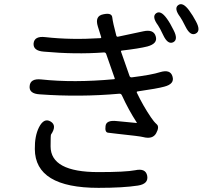

<svg xmlns="http://www.w3.org/2000/svg" viewBox="-20 -854 1040 926"><path d="M455 52Q149 52 148 -135Q147 -198 168 -240Q192 -287 224 -268Q256 -249 226 -205Q224 -202 224 -148Q224 -24 454 -24Q586 -24 632 -33Q683 -44 690 -6Q697 33 645 41Q574 52 455 52ZM733 -211Q716 -181 670 -193Q656 -197 543 -209Q517 -212 501 -214Q485 -216 489 -246Q492 -276 544 -270L637 -261Q642 -260 639 -264Q600 -324 568 -394Q564 -403 555 -402Q365 -385 172 -399Q119 -402 123 -439Q126 -476 178 -471Q335 -454 530 -472Q535 -472 533 -477L492 -594Q489 -602 480 -601Q343 -591 191 -605Q139 -609 142 -645Q146 -681 198 -675Q322 -661 464 -670Q469 -670 468 -675L452 -726Q436 -777 478 -785Q519 -794 521.5 -770Q524 -746 541 -682Q543 -676 549 -677L671 -703Q721 -714 731 -679Q742 -644 691 -630Q652 -620 567 -610Q562 -609 564 -604L605 -487Q608 -480 616 -481Q712 -493 752 -506Q802 -521 812 -485Q823 -449 772 -436Q740 -427 643 -413Q638 -412 640 -407Q670 -344 708 -288Q722 -267 736 -254.5Q750 -242 733 -211ZM815 -650Q789 -638 767 -685Q751 -719 742 -732Q711 -774 733 -790Q755 -806 785 -764Q801 -742 817 -709Q841 -663 815 -650ZM924 -692Q898 -679 875 -725Q857 -761 849 -772Q818 -813 839 -829Q861 -846 892 -804Q911 -778 925 -751Q950 -705 924 -692Z"/></svg>

Font: Resource Han Rounded HK
Style: Regular
Weight: 400
Designer: Cyano Hao (round all glyphs); Ryoko NISHIZUKA  (kana, bopomofo & ideographs); Paul D. Hunt (Latin, Greek & Cyrillic); Sa
Foundry: Cyano Hao
Version: 0.990